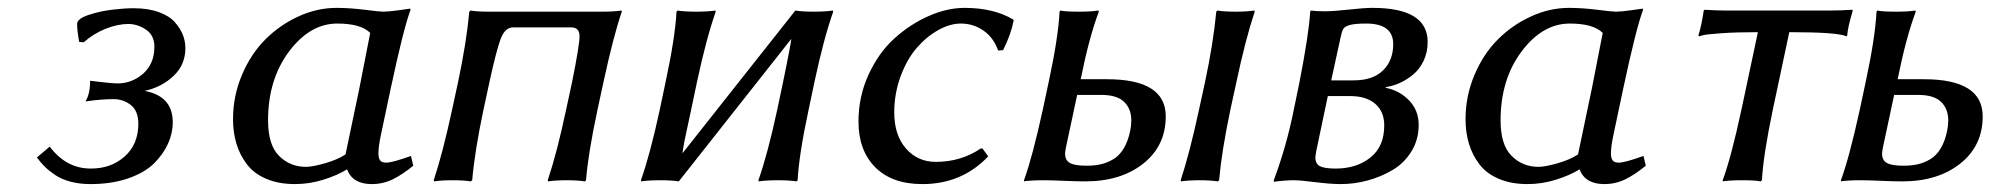

<svg xmlns="http://www.w3.org/2000/svg" viewBox="-20 -460 5080 490"><path d="M309.1 -398.9Q280.3 -398.9 249.3 -386.5Q218.3 -374 193.8 -352.1L182.1 -353Q176.8 -381.8 176.8 -398.9Q176.8 -412.1 206.1 -421.9Q235.4 -431.6 266.6 -435.3Q297.9 -439 320.8 -439Q357.9 -439 385 -429.2Q412.1 -419.4 426.3 -403.3Q440.4 -387.2 446.8 -370.8Q453.1 -354.5 453.1 -336.9Q453.1 -294.9 423.1 -266.4Q393.1 -237.8 349.1 -228Q420.9 -214.8 420.9 -147.9Q420.9 -120.1 408.9 -93.5Q397 -66.9 373.3 -43.2Q349.6 -19.5 307.4 -4.9Q265.1 9.8 210.9 9.8Q183.1 9.8 160.2 3.7Q137.2 -2.4 120.8 -13.4Q104.5 -24.4 94.2 -34.7Q84 -44.9 74.2 -58.1L106.9 -85.9Q148.9 -29.8 211.9 -29.8Q263.7 -29.8 298.3 -60.8Q333 -91.8 333 -144Q333 -176.8 314 -191.9Q294.9 -207 270 -207Q239.3 -207 198.2 -201.2Q210 -220.2 210 -253.9Q211.4 -253.9 239.3 -250.5Q267.1 -247.1 279.8 -247.1Q316.9 -247.1 345.5 -272.2Q374 -297.4 374 -340.8Q374 -369.1 353.8 -383.5Q333.5 -397.9 309.1 -398.9Z M838.9 -439.9Q871.6 -439.9 910.6 -435.1Q949.7 -430.2 958 -430.2Q971.2 -430.2 997.1 -433.8Q1022.9 -437.5 1026.9 -438L1027.8 -435.1Q1009.8 -387.2 977.1 -233.9L951.7 -113.8Q945.8 -85.4 945.8 -68.8Q945.8 -56.2 950.2 -50.5Q954.6 -44.9 965.8 -44.9Q981 -44.9 1028.8 -62L1034.7 -37.1Q1007.3 -14.6 982.4 -2.4Q957.5 9.8 928.7 9.8Q879.9 9.8 865.7 -27.8Q841.3 -12.7 805.7 -1.5Q770 9.8 732.9 9.8Q690.9 9.8 659.4 -3.7Q627.9 -17.1 609.9 -41Q591.8 -64.9 583.3 -93.5Q574.7 -122.1 574.7 -155.8Q574.7 -214.8 597.4 -268.6Q620.1 -322.3 657.2 -359.4Q694.3 -396.5 741.9 -418.2Q789.6 -439.9 838.9 -439.9ZM840.8 -399.9Q771 -399.9 717.5 -328.4Q664.1 -256.8 664.1 -152.8Q664.1 -90.3 692.1 -62.3Q720.2 -34.2 760.7 -34.2Q777.3 -34.2 809.1 -43.2Q840.8 -52.2 861.8 -65.9L897 -233.9L924.8 -376Q900.9 -399.9 840.8 -399.9Z M1227.1 -430.2H1518.1Q1546.4 -430.2 1565.9 -433.1L1566.9 -430.2Q1545.9 -369.6 1520 -250L1504.9 -180.2Q1480.5 -65.4 1475.6 0L1472.7 2.9Q1454.6 0 1426.8 0Q1397 0 1378.9 2.9L1377.9 0Q1401.9 -71.8 1424.8 -180.2L1439.9 -250Q1459 -345.2 1459 -367.2Q1459 -390.1 1438 -390.1H1289.1Q1268.6 -390.1 1257.3 -359.6Q1246.1 -329.1 1229 -250L1213.9 -180.2Q1191.4 -73.7 1185.1 0L1181.6 2.9Q1163.6 0 1135.7 0Q1106 0 1087.9 2.9L1086.9 0Q1109.9 -69.3 1133.8 -180.2L1148.9 -250Q1170.4 -351.1 1177.7 -430.2L1180.7 -433.1Q1197.8 -430.2 1227.1 -430.2Z M1678.7 -251Q1703.1 -364.7 1706.5 -430.2L1709.5 -433.1Q1726.6 -430.2 1756.3 -430.2Q1786.1 -430.2 1805.7 -433.1L1806.6 -430.2Q1782.2 -360.8 1758.8 -251L1743.7 -179.2Q1740.7 -164.1 1735.4 -140.4Q1730 -116.7 1726.8 -99.9Q1723.6 -83 1721.7 -68.8L2009.8 -433.1Q2026.9 -430.2 2056.6 -430.2Q2085.9 -430.2 2105.5 -433.1L2106.4 -430.2Q2082 -360.8 2058.6 -251L2043.5 -179.2Q2019 -64.9 2015.6 0L2012.7 2.9Q1994.1 0 1965.8 0Q1934.6 0 1916.5 2.9L1915.5 0Q1939 -66.4 1963.4 -179.2L1978.5 -251Q1981.4 -265.1 1986.1 -288.3Q1990.7 -311.5 1994.1 -328.9Q1997.6 -346.2 1999.5 -360.8L1712.4 2.9Q1694.3 0 1665.5 0Q1634.8 0 1616.7 2.9L1615.7 0Q1639.2 -66.4 1663.6 -179.2Z M2432.1 -399.9Q2404.3 -399.9 2374.3 -383.1Q2344.2 -366.2 2319.3 -337.4Q2294.4 -308.6 2278.3 -264.9Q2262.2 -221.2 2262.2 -172.9Q2262.2 -115.2 2292 -81.1Q2321.8 -46.9 2368.2 -46.9Q2432.6 -46.9 2482.9 -81.1H2487.3L2502 -61Q2435.1 9.8 2334 9.8Q2256.3 9.8 2213.6 -33.2Q2170.9 -76.2 2170.9 -149.9Q2170.9 -213.4 2196.5 -269.3Q2222.2 -325.2 2262.2 -361.6Q2302.2 -397.9 2349.6 -418.9Q2397 -439.9 2441.9 -439.9Q2515.6 -439.9 2565.9 -410.2L2566.9 -407.2Q2559.6 -371.1 2540 -332L2527.3 -331.1Q2515.6 -364.3 2489.7 -382.1Q2463.9 -399.9 2432.1 -399.9Z M3040 -180.2 3055.2 -250Q3076.7 -351.1 3084 -430.2L3086.9 -433.1Q3103.5 -430.2 3133.3 -430.2Q3161.1 -430.2 3181.2 -433.1L3182.1 -430.2Q3158.2 -358.4 3135.3 -250L3120.1 -180.2Q3097.7 -73.7 3091.3 0L3087.9 2.9Q3069.3 0 3042 0Q3012.7 0 2994.1 2.9L2993.2 0Q3016.1 -69.3 3040 -180.2ZM2864.3 -126Q2867.2 -139.2 2867.2 -152.8Q2867.2 -182.1 2848.9 -200Q2830.6 -217.8 2790 -217.8H2729L2700.2 -83Q2698.2 -71.3 2698.2 -67.9Q2698.2 -50.8 2710.7 -43.9Q2723.1 -37.1 2752.9 -37.1Q2773.4 -37.1 2789.6 -40.8Q2805.7 -44.4 2821.3 -53.7Q2836.9 -63 2847.9 -81.3Q2858.9 -99.6 2864.3 -126ZM2738.3 -258.8 2737.3 -257.8H2805.2Q2955.1 -257.8 2955.1 -163.1Q2955.1 -87.9 2897.7 -42.5Q2840.3 2.9 2750 2.9Q2729 2.9 2696.5 1.5Q2664.1 0 2643.1 0Q2627.4 0 2615 0.7Q2602.5 1.5 2597.7 2L2593.3 2.9V0Q2614.7 -58.6 2641.1 -179.2L2656.2 -250Q2680.7 -363.3 2684.1 -430.2L2686 -433.1Q2698.7 -430.2 2733.9 -430.2Q2749 -430.2 2761.5 -430.9Q2773.9 -431.6 2778.3 -432.6L2783.2 -433.1L2784.2 -430.2Q2758.8 -361.8 2738.3 -258.8Z M3377.4 -254.9H3434.6Q3483.9 -254.9 3509.8 -280.5Q3535.6 -306.2 3535.6 -347.2Q3535.6 -399.9 3466.8 -399.9Q3438 -399.9 3425 -396.2Q3412.1 -392.6 3408.2 -386.2Q3404.3 -379.9 3400.9 -362.8ZM3368.7 -214.8 3338.9 -73.2Q3336.9 -61.5 3336.9 -59.1Q3336.9 -41.5 3349.1 -35.6Q3361.3 -29.8 3388.7 -29.8Q3441.9 -29.8 3477.3 -57.9Q3512.7 -85.9 3512.7 -140.1Q3512.7 -174.8 3490 -194.8Q3467.3 -214.8 3425.8 -214.8ZM3401.9 9.8Q3376 9.8 3336.7 4.9Q3297.4 0 3282.7 0Q3270.5 0 3257.6 1Q3244.6 2 3238.3 2.9L3231.4 3.9L3230.5 1Q3263.7 -88.4 3281.7 -179.2L3295.9 -248Q3320.3 -372.1 3323.7 -430.2L3325.7 -433.1Q3337.9 -431.2 3360.8 -431.2Q3382.8 -431.2 3422.1 -435.5Q3461.4 -439.9 3482.9 -439.9Q3623.5 -439.9 3623.5 -353Q3623.5 -326.2 3613 -304.4Q3602.5 -282.7 3585.9 -269.3Q3569.3 -255.9 3551.8 -248Q3534.2 -240.2 3516.6 -237.8V-235.8Q3550.8 -229.5 3575.7 -204.1Q3600.6 -178.7 3600.6 -141.1Q3600.6 -104 3582.3 -74Q3564 -43.9 3534.4 -26.4Q3504.9 -8.8 3470.7 0.5Q3436.5 9.8 3401.9 9.8Z M3984.4 -439.9Q4017.1 -439.9 4056.2 -435.1Q4095.2 -430.2 4103.5 -430.2Q4116.7 -430.2 4142.6 -433.8Q4168.5 -437.5 4172.4 -438L4173.3 -435.1Q4155.3 -387.2 4122.6 -233.9L4097.2 -113.8Q4091.3 -85.4 4091.3 -68.8Q4091.3 -56.2 4095.7 -50.5Q4100.1 -44.9 4111.3 -44.9Q4126.5 -44.9 4174.3 -62L4180.2 -37.1Q4152.8 -14.6 4127.9 -2.4Q4103 9.8 4074.2 9.8Q4025.4 9.8 4011.2 -27.8Q3986.8 -12.7 3951.2 -1.5Q3915.5 9.8 3878.4 9.8Q3836.4 9.8 3804.9 -3.7Q3773.4 -17.1 3755.4 -41Q3737.3 -64.9 3728.8 -93.5Q3720.2 -122.1 3720.2 -155.8Q3720.2 -214.8 3742.9 -268.6Q3765.6 -322.3 3802.7 -359.4Q3839.8 -396.5 3887.5 -418.2Q3935.1 -439.9 3984.4 -439.9ZM3986.3 -399.9Q3916.5 -399.9 3863 -328.4Q3809.6 -256.8 3809.6 -152.8Q3809.6 -90.3 3837.6 -62.3Q3865.7 -34.2 3906.2 -34.2Q3922.9 -34.2 3954.6 -43.2Q3986.3 -52.2 4007.3 -65.9L4042.5 -233.9L4070.3 -376Q4046.4 -399.9 3986.3 -399.9Z M4466.3 -377.9Q4410.6 -377.9 4373.3 -375.2Q4335.9 -372.6 4326.2 -370.1L4316.4 -367.2L4314.5 -370.1Q4321.8 -391.6 4328.1 -433.1L4330.6 -435.1Q4360.8 -433.1 4385.3 -433.1H4651.4Q4676.3 -433.1 4706.5 -435.1L4708.5 -433.1Q4695.8 -391.1 4694.3 -370.1L4692.4 -367.2Q4670.9 -377.9 4546.4 -377.9L4504.4 -180.2Q4480 -64 4476.6 0L4473.1 2.9Q4460.4 0 4426.3 0Q4410.6 0 4398.2 0.7Q4385.7 1.5 4381.3 2L4376.5 2.9V0Q4398.4 -59.6 4424.3 -180.2Z M4949.2 -126Q4952.1 -139.2 4952.1 -152.8Q4952.1 -182.1 4933.8 -200Q4915.5 -217.8 4875 -217.8H4814L4785.2 -83Q4783.2 -71.3 4783.2 -67.9Q4783.2 -50.8 4795.7 -43.9Q4808.1 -37.1 4837.9 -37.1Q4858.4 -37.1 4874.5 -40.8Q4890.6 -44.4 4906.2 -53.7Q4921.9 -63 4932.9 -81.3Q4943.8 -99.6 4949.2 -126ZM4823.2 -258.8 4822.3 -257.8H4890.1Q5040 -257.8 5040 -163.1Q5040 -87.9 4982.7 -42.5Q4925.3 2.9 4835 2.9Q4814 2.9 4781.5 1.5Q4749 0 4728 0Q4712.4 0 4700 0.7Q4687.5 1.5 4682.6 2L4678.2 2.9V0Q4699.7 -58.6 4726.1 -179.2L4741.2 -250Q4765.6 -363.3 4769 -430.2L4771 -433.1Q4783.7 -430.2 4818.8 -430.2Q4834 -430.2 4846.4 -430.9Q4858.9 -431.6 4863.3 -432.6L4868.2 -433.1L4869.1 -430.2Q4843.8 -361.8 4823.2 -258.8Z"/></svg>

Font: Linear Smooth
Style: Italic
Weight: 400
Designer: Philipp H. Poll, Flanker
Foundry: Philipp H. Poll, reworked by Flanker
Version: Version 1.061 | FøM Fix